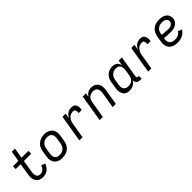

<svg xmlns="http://www.w3.org/2000/svg" viewBox="324 -2139 3552 3552"><g transform="rotate(-45 2100.0 -363.5)"><path d="M353 8Q323 8 294.5 1.5Q266 -5 243.5 -21Q221 -37 206 -61Q191 -85 184.5 -112.5Q178 -140 179 -170Q180 -200 185 -230L222 -457H94V-530H235L269 -735H352L318 -530H497V-456H306L267 -218Q264 -200 262.5 -182.5Q261 -165 263.5 -147.5Q266 -130 272.5 -114.5Q279 -99 290.5 -87.5Q302 -76 318.5 -71Q335 -66 353 -66Q373 -66 394 -74Q415 -82 431 -98Q447 -114 458.5 -133Q470 -152 477 -173L553 -143Q540 -112 521 -83.5Q502 -55 475.5 -33.5Q449 -12 416.5 -2Q384 8 353 8Z M853 8Q822 8 791.5 2Q761 -4 735.5 -18.5Q710 -33 692 -56.5Q674 -80 665.5 -108Q657 -136 657 -167.5Q657 -199 662 -230L680 -340Q685 -367 694.5 -394.5Q704 -422 721 -446Q738 -470 762 -488.5Q786 -507 812.5 -518.5Q839 -530 867 -535.5Q895 -541 923 -541Q954 -541 984 -533.5Q1014 -526 1039 -511.5Q1064 -497 1082.5 -474Q1101 -451 1110 -422.5Q1119 -394 1119 -362.5Q1119 -331 1113 -300L1095 -190Q1091 -163 1081 -136Q1071 -109 1054 -85Q1037 -61 1013.5 -42Q990 -23 963 -11.5Q936 0 908 4Q880 8 853 8ZM854 -66Q873 -66 891.5 -69Q910 -72 928 -80Q946 -88 961 -101.5Q976 -115 987 -131Q998 -147 1004.5 -165.5Q1011 -184 1014 -202L1032 -312Q1035 -332 1035.5 -351Q1036 -370 1031.5 -388Q1027 -406 1016.5 -421.5Q1006 -437 991 -447Q976 -457 957 -461Q938 -465 919 -465Q900 -465 881.5 -461.5Q863 -458 845.5 -449.5Q828 -441 813 -428Q798 -415 787.5 -398.5Q777 -382 771 -364Q765 -346 762 -328L743 -218Q740 -199 739.5 -179.5Q739 -160 743.5 -142Q748 -124 758 -109Q768 -94 783 -84Q798 -74 816.5 -70Q835 -66 854 -66Z M1301 0 1389 -530H1472L1455 -428Q1468 -452 1485.5 -473Q1503 -494 1525 -509Q1547 -524 1572.5 -531Q1598 -538 1624 -538Q1644 -538 1664 -533Q1684 -528 1699 -516Q1714 -504 1722.5 -486Q1731 -468 1734 -448.5Q1737 -429 1736 -408Q1735 -387 1731 -367H1648Q1650 -378 1651 -389Q1652 -400 1651 -410.5Q1650 -421 1646.5 -431.5Q1643 -442 1636.5 -449.5Q1630 -457 1619.5 -460.5Q1609 -464 1598 -464Q1578 -464 1557 -459.5Q1536 -455 1518 -443.5Q1500 -432 1485 -415.5Q1470 -399 1459.5 -380Q1449 -361 1443.5 -341Q1438 -321 1434 -301L1384 0Z M1832 0 1919 -530H2003L1990 -450Q2002 -470 2019 -487.5Q2036 -505 2056.5 -517Q2077 -529 2100 -533.5Q2123 -538 2145 -538Q2174 -538 2201.5 -530.5Q2229 -523 2251 -506.5Q2273 -490 2286.5 -466Q2300 -442 2306 -415Q2312 -388 2311 -358.5Q2310 -329 2305 -300L2256 0H2172L2224 -312Q2227 -331 2227.5 -350Q2228 -369 2224.5 -386.5Q2221 -404 2212 -419.5Q2203 -435 2189 -445.5Q2175 -456 2157 -460.5Q2139 -465 2120 -465Q2103 -465 2085.5 -461.5Q2068 -458 2051.5 -450.5Q2035 -443 2020.5 -431Q2006 -419 1996 -403.5Q1986 -388 1980 -371Q1974 -354 1971 -337L1915 0Z M2610 8Q2610 8 2610 8Q2610 8 2610 8Q2582 8 2555 0.5Q2528 -7 2508 -24.5Q2488 -42 2476 -66Q2464 -90 2459 -117Q2454 -144 2455.5 -172.5Q2457 -201 2462 -230L2480 -340Q2484 -366 2492.5 -391.5Q2501 -417 2515.5 -440.5Q2530 -464 2551 -483Q2572 -502 2596.5 -515Q2621 -528 2647 -533Q2673 -538 2699 -538Q2726 -538 2751 -531.5Q2776 -525 2795 -509.5Q2814 -494 2825.5 -472Q2837 -450 2843 -425L2860 -530H2943L2873 -104Q2872 -96 2873 -88.5Q2874 -81 2878.5 -75.5Q2883 -70 2890 -68Q2897 -66 2905 -66H2923V8H2893Q2872 8 2851.5 3Q2831 -2 2815.5 -14.5Q2800 -27 2792.5 -46.5Q2785 -66 2787 -87Q2773 -65 2753 -46Q2733 -27 2709.5 -14.5Q2686 -2 2660.5 3Q2635 8 2610 8ZM2654 -66Q2672 -66 2689 -68.5Q2706 -71 2723 -79Q2740 -87 2754.5 -99Q2769 -111 2779 -126.5Q2789 -142 2795 -159Q2801 -176 2804 -193L2822 -303Q2825 -323 2826 -342.5Q2827 -362 2824 -380.5Q2821 -399 2812.5 -415.5Q2804 -432 2790 -443.5Q2776 -455 2757.5 -460Q2739 -465 2720 -465Q2701 -465 2682.5 -461.5Q2664 -458 2646.5 -449.5Q2629 -441 2614 -428Q2599 -415 2588 -398.5Q2577 -382 2571 -364Q2565 -346 2562 -328L2543 -218Q2540 -199 2539.5 -179.5Q2539 -160 2543.5 -142Q2548 -124 2558 -109Q2568 -94 2583 -84Q2598 -74 2616.5 -70Q2635 -66 2654 -66Z M3101 0 3189 -530H3272L3255 -428Q3268 -452 3285.5 -473Q3303 -494 3325 -509Q3347 -524 3372.5 -531Q3398 -538 3424 -538Q3444 -538 3464 -533Q3484 -528 3499 -516Q3514 -504 3522.5 -486Q3531 -468 3534 -448.5Q3537 -429 3536 -408Q3535 -387 3531 -367H3448Q3450 -378 3451 -389Q3452 -400 3451 -410.5Q3450 -421 3446.5 -431.5Q3443 -442 3436.5 -449.5Q3430 -457 3419.5 -460.5Q3409 -464 3398 -464Q3378 -464 3357 -459.5Q3336 -455 3318 -443.5Q3300 -432 3285 -415.5Q3270 -399 3259.5 -380Q3249 -361 3243.5 -341Q3238 -321 3234 -301L3184 0Z M3873 8Q3849 8 3824.5 5.5Q3800 3 3778 -4.5Q3756 -12 3736 -23.5Q3716 -35 3700.5 -52Q3685 -69 3675 -89.5Q3665 -110 3660.5 -133.5Q3656 -157 3657 -181Q3658 -205 3662 -230L3680 -340Q3685 -368 3694.5 -395Q3704 -422 3721.5 -446Q3739 -470 3763 -489Q3787 -508 3814 -519Q3841 -530 3869 -534Q3897 -538 3925 -538Q3952 -538 3978.5 -534.5Q4005 -531 4029 -521.5Q4053 -512 4073 -496.5Q4093 -481 4105.5 -459Q4118 -437 4123 -410.5Q4128 -384 4123 -357Q4120 -335 4109.5 -314Q4099 -293 4082 -276.5Q4065 -260 4044.5 -248.5Q4024 -237 4002 -231Q3980 -225 3958 -223Q3936 -221 3914 -221Q3893 -221 3871.5 -222Q3850 -223 3829 -223.5Q3808 -224 3787 -225.5Q3766 -227 3746 -231L3743 -218Q3740 -197 3740.5 -176.5Q3741 -156 3747 -138Q3753 -120 3766 -105Q3779 -90 3796 -81Q3813 -72 3833 -69Q3853 -66 3873 -66Q3894 -66 3915 -69.5Q3936 -73 3956 -82.5Q3976 -92 3992.5 -107Q4009 -122 4021 -141L4095 -108Q4078 -80 4052.5 -56.5Q4027 -33 3997.5 -18.5Q3968 -4 3936 2Q3904 8 3873 8ZM3926 -291Q3938 -291 3950.5 -292.5Q3963 -294 3975 -298Q3987 -302 3998.5 -308.5Q4010 -315 4019 -324Q4028 -333 4034 -344.5Q4040 -356 4042 -368Q4044 -383 4041 -398Q4038 -413 4030 -424.5Q4022 -436 4009.5 -444Q3997 -452 3983.5 -456.5Q3970 -461 3955 -463Q3940 -465 3925 -465Q3906 -465 3887 -462Q3868 -459 3850 -451Q3832 -443 3816 -430Q3800 -417 3789 -400Q3778 -383 3771.5 -365Q3765 -347 3762 -328L3758 -305Q3778 -300 3799 -299Q3820 -298 3841.5 -297Q3863 -296 3884 -293.5Q3905 -291 3926 -291Z"/></g></svg>

Font: Iosevka Curly Extended
Style: Italic
Weight: 400
Width: 7
Italic angle: -9°
Monospace: yes
Designer: Belleve Invis
Foundry: Belleve Invis
Version: Version 11.1.0; ttfautohint (v1.8.3)